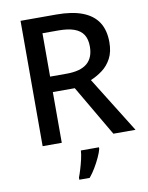

<svg xmlns="http://www.w3.org/2000/svg" viewBox="-100 -785 831 1077"><g transform="rotate(-10 316.0 -246.5)"><path d="M297 -714Q387 -714 446 -691Q505 -668 534 -623Q563 -578 563 -510Q563 -455 543 -417.5Q523 -380 491.5 -356.5Q460 -333 424 -318L622 0H496L327 -289H202V0H93V-714ZM292 -624H202V-377H296Q375 -377 413 -409Q451 -441 451 -505Q451 -547 434 -573Q417 -599 382 -611.5Q347 -624 292 -624ZM403 70Q398 90 385.5 117Q373 144 357 171Q341 198 322 221H263V209Q270 191 278 164.5Q286 138 292.5 110Q299 82 300 61H403Z"/></g></svg>

Font: Noto Sans Khmer Medium
Style: Regular
Weight: 500
Version: Version 2.003